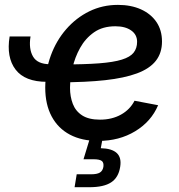

<svg xmlns="http://www.w3.org/2000/svg" viewBox="-20 -574 743 798"><path d="M175.3 -233.9Q83.5 -233.9 44.7 -284.9Q5.9 -335.9 20 -422.4H106.9Q98.6 -371.1 117.2 -339.1Q135.7 -307.1 188 -307.1ZM388.7 11.7Q319.8 11.7 270.5 -14.4Q221.2 -40.5 194.6 -90.3Q168 -140.1 168 -210Q168.5 -281.2 191.2 -343.3Q213.9 -405.3 255.1 -452.6Q296.4 -500 351.1 -526.9Q405.8 -553.7 470.2 -553.7Q524.4 -553.7 565.7 -535.2Q606.9 -516.6 630.1 -482.7Q653.3 -448.7 653.3 -401.4Q653.3 -354 627.7 -321.3Q602.1 -288.6 549.3 -269Q496.6 -249.5 416.7 -240.7Q336.9 -231.9 228.5 -231.9L241.2 -306.2Q332 -306.2 391.8 -310.8Q451.7 -315.4 486.3 -326.2Q521 -336.9 535.4 -355.2Q549.8 -373.5 549.8 -400.4Q549.8 -430.2 525.1 -447.5Q500.5 -464.8 459.5 -464.8Q406.7 -464.8 370.8 -439.7Q335 -414.6 313 -375Q291 -335.4 281.2 -291.3Q271.5 -247.1 271 -209Q271 -172.4 282.7 -142.1Q294.4 -111.8 321.8 -94.2Q349.1 -76.7 395.5 -76.7Q445.3 -76.7 482.9 -97.7Q520.5 -118.7 539.1 -155.3L637.2 -136.7Q608.4 -68.8 542 -28.6Q475.6 11.7 388.7 11.7ZM290 204.1 298.8 150.4H357.9Q383.3 150.4 395 143.3Q406.7 136.2 409.7 119.6Q412.1 102.5 403.3 95.2Q394.5 87.9 368.2 87.9H327.1L360.8 -22.9H410.6L406.7 0L398.9 42Q444.8 43 465.3 62Q485.8 81.1 479.5 119.6Q472.7 163.6 442.1 183.8Q411.6 204.1 351.6 204.1Z"/></svg>

Font: Inter 16pt Medium
Style: Italic
Weight: 500
Italic angle: -9.3988°
Version: Version 4.001;git-66647c0bb